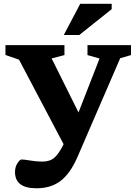

<svg xmlns="http://www.w3.org/2000/svg" viewBox="-20 -752 722 1004"><path d="M170.5 232.5Q58.5 232.5 58.5 147.5Q58.5 121 71.2 101.5Q84 82 93 82Q106 82 138.8 87.5Q171.5 93 201.5 93Q242 93 265.5 71.5Q289 50 310.5 6L312.5 2L79.5 -440L8.5 -464.5V-516H317V-464L250 -446.5L390.5 -164L500.5 -446L437.5 -464V-516H665V-464L608.5 -447.5L384 71.5Q347 155.5 296.8 194Q246.5 232.5 170.5 232.5ZM313.5 -569 399.5 -732H564V-704L394.5 -569Z"/></svg>

Font: Newsreader 6pt SemiBold
Style: Regular
Weight: 600
Designer: Hugues Gentile
Foundry: Production Type
Version: Version 1.003; ttfautohint (v1.8.3)